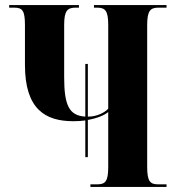

<svg xmlns="http://www.w3.org/2000/svg" viewBox="-20 -734 693 754"><path d="M634 -10H603C570 -10 558 -20 558 -79V-636C558 -693 571 -704 603 -704H634V-714H349V-704H360C393 -704 405 -693 405 -636V-307C389 -290 358 -276 326 -276H325V-483H315V-276C251 -280 232 -321 232 -431V-636C232 -693 245 -704 278 -704H290V-714H16V-704H35C68 -704 78 -693 78 -635V-479C78 -305 158 -258 268 -258C285 -258 301 -259 315 -261V-117H325V-263C365 -270 392 -283 405 -294V-78C405 -20 393 -10 360 -10H335V0H634Z"/></svg>

Font: Noto Serif Display Condensed Extra
Style: Regular
Weight: 800
Width: 3
Designer: Monotype Design Team
Foundry: Monotype Imaging Inc.
Version: Version 1.900